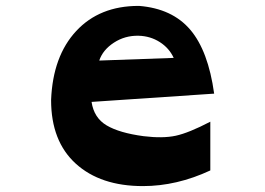

<svg xmlns="http://www.w3.org/2000/svg" viewBox="-20 -607 898 650"><path d="M705 -290 290 -262Q298 -208 341 -182.5Q384 -157 466 -146Q531 -138 575 -147.5Q619 -157 692 -195V-30Q578 23 464 23Q320 23 236.5 -53Q153 -129 153 -268V-269Q159 -417 238 -502Q317 -587 449 -587H451Q563 -578 624 -506.5Q685 -435 705 -290ZM316 -402 568 -411Q553 -444 521 -464.5Q489 -485 449 -486Q403 -487 365.5 -462.5Q328 -438 316 -402Z"/></svg>

Font: OpenDyslexic
Style: Bold
Weight: 800
Designer: Abbie Gonzalez
Version: Version 0.920;hotconv 1.0.109;makeotfexe 2.5.65596